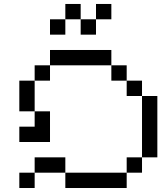

<svg xmlns="http://www.w3.org/2000/svg" viewBox="-20 -943 809 963"><path d="M76.9 -76.9H153.8V0H76.9ZM153.8 -153.8H230.8V-76.9H153.8ZM230.8 -153.8H307.7V-76.9H230.8ZM307.7 -76.9H384.6V0H307.7ZM384.6 -76.9H461.5V0H384.6ZM461.5 -76.9H538.5V0H461.5ZM538.5 -76.9H615.4V0H538.5ZM615.4 -153.8H692.3V-76.9H615.4ZM692.3 -230.8H769.2V-153.8H692.3ZM692.3 -307.7H769.2V-230.8H692.3ZM692.3 -384.6H769.2V-307.7H692.3ZM692.3 -461.5H769.2V-384.6H692.3ZM615.4 -538.5H692.3V-461.5H615.4ZM538.5 -615.4H615.4V-538.5H538.5ZM461.5 -692.3H538.5V-615.4H461.5ZM384.6 -692.3H461.5V-615.4H384.6ZM307.7 -692.3H384.6V-615.4H307.7ZM230.8 -692.3H307.7V-615.4H230.8ZM153.8 -615.4H230.8V-538.5H153.8ZM76.9 -538.5H153.8V-461.5H76.9ZM76.9 -461.5H153.8V-384.6H76.9ZM153.8 -384.6H230.8V-307.7H153.8ZM153.8 -307.7H230.8V-230.8H153.8ZM76.9 -307.7H153.8V-230.8H76.9ZM230.8 -846.2H307.7V-769.2H230.8ZM307.7 -923.1H384.6V-846.2H307.7ZM384.6 -846.2H461.5V-769.2H384.6ZM461.5 -923.1H538.5V-846.2H461.5Z"/></svg>

Font: Jacquarda Bastarda 9
Style: Regular
Weight: 400
Designer: Sarah Cadigan-Fried
Version: Version 1.000; ttfautohint (v1.8.4.7-5d5b)